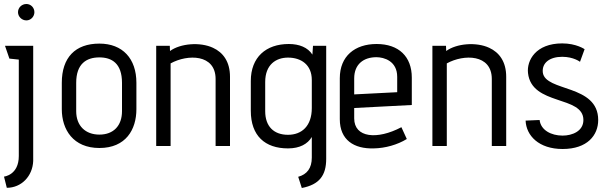

<svg xmlns="http://www.w3.org/2000/svg" viewBox="-25 -730 3043 960"><path d="M69 50C69 146 -5 153 -5 153C-5 153 9 208 9 209C82 209 138 151 141 75V-501H0L22 -437L69 -432ZM107 -628C129 -628 147 -647 147 -669C147 -692 129 -710 107 -710C84 -710 65 -692 65 -669C65 -647 84 -628 107 -628Z M657 -316C657 -437 588 -512 472 -512C351 -512 284 -442 284 -316V-184C284 -82 341 10 472 10C604 10 657 -82 657 -184ZM585 -174C585 -102 543 -57 472 -57C402 -57 356 -101 356 -174V-316C356 -411 407 -443 472 -443C533 -443 585 -414 585 -316Z M1125 0V-346C1125 -422 1090 -468 1040 -491C976 -521 877 -513 825 -475L824 -501H756V0H828V-413C913 -460 1053 -460 1053 -335V0Z M1484 210C1572 193 1606 147 1606 64V-501H1540L1537 -457C1514 -493 1471 -510 1419 -510C1305 -510 1229 -444 1229 -325V-176C1229 -51 1300 12 1415 12C1474 12 1513 -10 1534 -45V58C1534 111 1510 142 1466 154ZM1534 -190C1534 -100 1484 -56 1415 -56C1344 -56 1301 -98 1301 -174V-320C1301 -407 1355 -442 1415 -442C1480 -442 1534 -407 1534 -330Z M1982 -94C1861 -30 1746 -41 1746 -138V-190L2034 -205V-342C2034 -447 1969 -510 1858 -510C1749 -510 1674 -449 1674 -339V-134C1674 -30 1745 15 1844 12C1901 11 1962 -6 2009 -35ZM1961 -269 1746 -258V-338C1746 -409 1793 -444 1857 -444C1895 -444 1961 -425 1961 -346Z M2506 0V-346C2506 -422 2471 -468 2421 -491C2357 -521 2258 -513 2206 -475L2205 -501H2137V0H2209V-413C2294 -460 2434 -460 2434 -335V0Z M2603 -127C2606 -52 2669 15 2788 15C2912 15 2966 -54 2966 -130C2966 -310 2701 -270 2689 -368C2684 -416 2724 -446 2786 -446C2843 -446 2875 -421 2875 -421L2898 -484C2898 -484 2857 -513 2786 -513C2654 -513 2608 -428 2615 -365C2633 -200 2892 -254 2892 -130C2892 -74 2836 -52 2788 -52C2731 -52 2679 -79 2673 -130Z"/></svg>

Font: Advent Pro
Style: Medium
Weight: 500
Designer: Andreas Kalpakidis
Foundry: Andreas Kalpakidis
Version: Version 2.002 2008